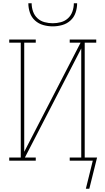

<svg xmlns="http://www.w3.org/2000/svg" viewBox="-20 -975 640 1165"><path d="M300 -815Q271 -815 242.5 -823Q214 -831 192.5 -850.5Q171 -870 161.5 -898Q152 -926 152 -955H172Q172 -930 180.5 -905.5Q189 -881 207.5 -864Q226 -847 250.5 -840.5Q275 -834 300 -834Q325 -834 349.5 -840.5Q374 -847 392.5 -864Q411 -881 419.5 -905.5Q428 -930 428 -955H448Q448 -926 438.5 -898Q429 -870 407.5 -850.5Q386 -831 357.5 -823Q329 -815 300 -815ZM522 170H501L543 0H403V-19H473V-681L131 -19H197V0H36V-19H106V-716H36V-735H197V-716H127V-54L469 -716H403V-735H564V-716H494V-19H569Z"/></svg>

Font: Iosevka HT Thin Extended
Style: Regular
Weight: 100
Width: 7
Monospace: yes
Designer: Belleve Invis
Foundry: Belleve Invis
Version: Version 32.3.0; ttfautohint (v1.8.4)